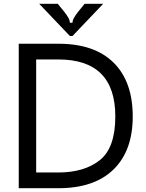

<svg xmlns="http://www.w3.org/2000/svg" viewBox="-20 -994 772 1014"><path d="M79 0V-763H289Q479 -763 580 -663Q681 -563 681 -379Q681 -198 579.5 -99Q478 0 288 0ZM287 -83Q425 -83 507 -148Q589 -213 589 -379Q589 -680 288 -680H171V-83ZM349 -804 187 -974H285L320 -931Q334 -913 341.5 -899.5Q349 -886 349 -874H363Q363 -886 370.5 -899.5Q378 -913 392 -931L427 -974H525L363 -804Z"/></svg>

Font: Open Sauce Sans
Style: Regular
Weight: 400
Designer: Alfredo Marco Pradil
Foundry: Creative Sauce Fz LLC
Version: Version 1.477